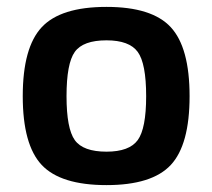

<svg xmlns="http://www.w3.org/2000/svg" viewBox="-20 -524 616 557"><path d="M289 -504Q421 -504 475.5 -445Q530 -386 530 -245Q530 -104 475.5 -45.5Q421 13 289 13Q156 13 101 -45.5Q46 -104 46 -245Q46 -386 101 -445Q156 -504 289 -504ZM289 -407Q221 -407 197 -373.5Q173 -340 173 -245Q173 -151 197 -117.5Q221 -84 289 -84Q355 -84 379.5 -117.5Q404 -151 404 -245Q404 -340 379.5 -373.5Q355 -407 289 -407Z"/></svg>

Font: Exo 2.0 Semi Bold
Style: Regular
Weight: 600
Designer: Natanael Gama
Version: Version 1.001;PS 001.001;hotconv 1.0.70;makeotf.lib2.5.58329